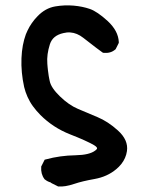

<svg xmlns="http://www.w3.org/2000/svg" viewBox="-20 -546 540 703"><path d="M190.9 135.7 171.4 126 166 123V122.1Q160.2 120.6 154.8 117.9Q149.4 115.2 144 110.8L143.1 110.4L142.6 109.4Q135.7 100.1 132.8 88.9Q129.9 77.6 130.9 65.4V63.5L131.8 62L141.6 42.5L143.6 38.6L147.9 37.6Q199.7 23.4 256.3 22.5Q308.1 21.5 329.1 4.9Q333 2 335 -1Q337.9 -6.3 324.2 -14.6Q295.4 -31.2 236.3 -54.2Q174.3 -78.6 127.9 -125Q120.1 -132.8 113.3 -140.9Q106.4 -148.9 100.6 -157Q94.7 -165 89.8 -173.6Q85 -182.1 80.8 -191.2Q76.7 -200.2 73.7 -209.2Q70.8 -218.3 68.4 -227.5Q56.6 -281.2 58.6 -332.5Q59.6 -357.9 63.7 -379.9Q67.9 -401.9 74.7 -420.4Q77.6 -427.7 81.1 -434.8Q84.5 -441.9 88.4 -448.7Q92.3 -455.6 96.9 -461.9Q101.6 -468.3 106.4 -474.4Q111.3 -480.5 117.2 -486.3Q145.5 -516.1 182.1 -522.5Q216.3 -528.3 249.5 -525.4Q282.2 -522.5 309.1 -513.2Q335.9 -503.9 374 -469.2Q413.1 -433.1 415 -392.1V-389.6L414.1 -387.2L404.3 -367.7L403.3 -365.7L401.9 -364.7Q385.3 -350.1 359.4 -352.5L356.9 -353L354.5 -354.5Q343.3 -362.8 331.8 -371.3Q320.3 -379.9 308.6 -389.2Q296.9 -398.4 284.7 -407.7Q273.4 -416.5 261.7 -421.4Q250 -426.3 237.5 -427.2Q225.1 -428.2 211.9 -424.8Q192.4 -420.4 180.2 -410.4Q168 -400.4 162.6 -383.8Q156.7 -365.2 154.3 -347.7Q151.9 -330.1 153.3 -312.5Q153.8 -306.2 154.3 -300.3Q154.8 -294.4 155.5 -288.8Q156.2 -283.2 157 -278.1Q157.7 -272.9 158.4 -267.8Q159.2 -262.7 160.2 -258.1Q161.1 -253.4 162.1 -249Q167 -224.6 199.2 -193.4Q231.9 -161.6 265.1 -147.5Q299.8 -132.8 336.9 -117.2Q375.5 -101.1 411.6 -68.4Q450.7 -33.2 444.8 7.3Q442.9 20.5 437.7 32.2Q432.6 43.9 424.3 54.4Q416 64.9 405.3 73.7Q372.6 101.1 326.2 109.4Q304.2 113.3 285.6 117.7Q267.1 122.1 251.5 127.4Q217.8 138.7 194.3 136.7H192.4Z"/></svg>

Font: NaikaiFont
Style: Bold
Weight: 700
Version: Version 1.89